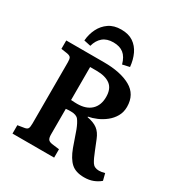

<svg xmlns="http://www.w3.org/2000/svg" viewBox="-217 -1089 1170 1250"><g transform="rotate(30 368.5 -463.5)"><path d="M599 14Q536 14 501.5 -17Q467 -48 442 -115L401 -232Q385 -273 369 -294Q353 -315 312 -315Q290 -315 274 -313V-121Q274 -97 281 -85.5Q288 -74 311 -70L367 -63V0H54V-63L103 -71Q122 -74 128 -84Q134 -94 134 -122V-582Q134 -607 128 -616.5Q122 -626 101 -630L54 -637V-700H337Q463 -700 538 -658Q613 -616 613 -523Q613 -483 595 -451.5Q577 -420 548 -397Q519 -374 486 -360Q453 -346 424 -341V-337Q473 -328 501 -307Q529 -286 546 -243L575 -171Q594 -122 610 -97Q626 -72 662 -72Q680 -72 705 -79L718 -28Q696 -9 666.5 2.5Q637 14 599 14ZM321 -378Q389 -378 426 -413Q463 -448 463 -511Q463 -573 426.5 -600.5Q390 -628 323 -628H275V-380Q290 -379 301 -378.5Q312 -378 321 -378ZM330 -941Q385 -941 420.5 -917Q456 -893 475.5 -851.5Q495 -810 500 -758L447 -746Q433 -797 404 -820Q375 -843 327 -843Q278 -843 248.5 -818Q219 -793 207 -748L156 -759Q160 -808 180.5 -849Q201 -890 238 -915.5Q275 -941 330 -941Z"/></g></svg>

Font: Literata SemiBold
Style: Regular
Weight: 600
Designer: Latin by Veronika Burian and Jose Scaglione. Greek by Irene Vlachou. Cyrillic by Vera Evstafieva.
Foundry: TypeTogether
Version: Version 3.103; ttfautohint (v1.8.4.7-5d5b);gftools[0.9.29]